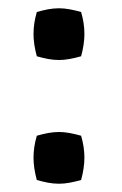

<svg xmlns="http://www.w3.org/2000/svg" viewBox="-20 -442 296 464"><path d="M123 -123Q135 -123 148.5 -120.5Q162 -118 176 -114Q184 -87 184 -61Q184 -36 176 -7Q162 -3 148.5 -0.5Q135 2 123 2Q109 2 96 -0.5Q83 -3 69 -7Q61 -36 61 -61Q61 -87 69 -114Q83 -118 96 -120.5Q109 -123 123 -123ZM123 -422Q135 -422 148.5 -419.5Q162 -417 176 -413Q184 -386 184 -360Q184 -335 176 -306Q162 -302 148.5 -299.5Q135 -297 123 -297Q109 -297 96 -299.5Q83 -302 69 -306Q61 -335 61 -360Q61 -386 69 -413Q83 -417 96 -419.5Q109 -422 123 -422Z"/></svg>

Font: Ruwudu Medium
Style: Regular
Weight: 500
Designer: Becca Hirsbrunner Spalinger
Foundry: SIL International
Version: Version 3.000